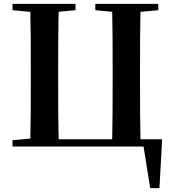

<svg xmlns="http://www.w3.org/2000/svg" viewBox="-20 -761 891 997"><path d="M137 0Q139 -87 139.5 -173.5Q140 -260 140 -346V-394Q140 -481 139.5 -568.5Q139 -656 137 -741H286Q283 -654 282.5 -568Q282 -482 282 -394V-346Q282 -258 282.5 -171.5Q283 -85 286 0ZM562 0Q564 -85 564.5 -171.5Q565 -258 565 -347V-394Q565 -481 564.5 -568Q564 -655 562 -741H710Q708 -656 707.5 -569.5Q707 -483 707 -394V-346Q707 -260 707.5 -173.5Q708 -87 710 0ZM211 0V-38H822L808 216H760L720 -34L783 0ZM45 -708V-741H372V-708L221 -694H194ZM475 -708V-741H802V-708L651 -694H624ZM45 0V-33L198 -47H211V0Z"/></svg>

Font: Noto Serif TC
Style: Bold
Weight: 700
Designer: Ryoko NISHIZUKA 西塚涼子 (kana & ideographs); Frank Grießhammer (Latin, Greek & Cyrillic); Wenlong ZHANG 张文龙 (bopomofo); San
Foundry: Adobe
Version: Version 2.002-H1;hotconv 1.1.0;makeotfexe 2.6.0